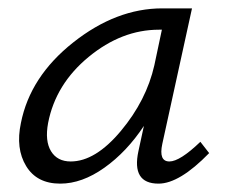

<svg xmlns="http://www.w3.org/2000/svg" viewBox="-20 -434 545 459"><path d="M459 -95 480 -68Q409 5 359 5Q294 5 311 -73L324 -133Q283 -71 229.5 -33Q176 5 124 5Q68 5 42.5 -37Q17 -79 30 -140Q52 -251 155 -332.5Q258 -414 368 -414H439L368 -90Q359 -48 385 -48Q410 -48 459 -95ZM149 -48Q208 -48 269 -121Q330 -194 349 -278L367 -363H360Q271 -363 192 -298Q113 -233 95 -140Q87 -97 102 -72.5Q117 -48 149 -48Z"/></svg>

Font: EauTest
Style: Italic
Weight: 400
Italic angle: -12°
Designer: Christian Thalmann (Catharsis Fonts)
Version: Version 0.001;PS 000.001;hotconv 1.0.88;makeotf.lib2.5.64775